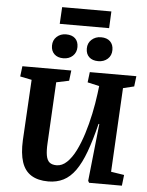

<svg xmlns="http://www.w3.org/2000/svg" viewBox="-69 -1151 937 1220"><g transform="rotate(5 400.0 -541.5)"><path d="M678 -82 762 -69 754 0H545L538 -12L577 -378H572Q546 -272 518.5 -197.5Q491 -123 457.5 -76Q424 -29 381.5 -7.5Q339 14 285 14Q219 14 176.5 -12.5Q134 -39 116 -94Q98 -149 102 -233L124 -620L50 -635L58 -701H370L362 -635L281 -618L260 -230Q257 -180 262.5 -149.5Q268 -119 284 -106Q300 -93 329 -93Q364 -93 394.5 -122Q425 -151 449.5 -200Q474 -249 493.5 -311Q513 -373 527 -439.5Q541 -506 549 -569L555 -618L480 -635L488 -701H785L777 -635L707 -618ZM234 -848Q234 -883 258 -905Q282 -927 317 -927Q355 -927 375.5 -907.5Q396 -888 396 -853Q396 -818 372.5 -796Q349 -774 312 -774Q276 -774 255 -794Q234 -814 234 -848ZM456 -849Q456 -884 480.5 -906Q505 -928 540 -928Q578 -928 598.5 -908Q619 -888 619 -854Q619 -818 595 -796.5Q571 -775 535 -775Q498 -775 477 -794.5Q456 -814 456 -849ZM277 -1097H591L586 -990H271Z"/></g></svg>

Font: Literata
Style: Bold Italic
Weight: 700
Italic angle: -2°
Designer: Latin by Veronika Burian and Jose Scaglione. Greek by Irene Vlachou. Cyrillic by Vera Evstafieva
Foundry: TypeTogether
Version: Version 3.103;gftools[0.9.29]